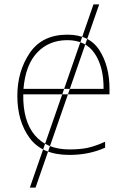

<svg xmlns="http://www.w3.org/2000/svg" viewBox="-20 -696 580 875"><path d="M432 -676 142 159H116L406 -676ZM287 -538Q172 -538 115.5 -454.5Q59 -371 59 -259Q59 -143 115.5 -66.5Q172 10 296 10Q386 10 459 -23V-50Q412 -29 378 -22Q344 -15 296 -15Q193 -15 138.5 -80Q84 -145 86 -266H479V-291Q479 -395 433.5 -466.5Q388 -538 287 -538ZM287 -513Q371 -513 412 -451.5Q453 -390 452 -291H87Q96 -400 149.5 -456.5Q203 -513 287 -513Z"/></svg>

Font: Noto Sans UI Thin
Style: Regular
Weight: 250
Designer: Monotype Design Team
Foundry: Monotype Imaging Inc.
Version: Version 1.901